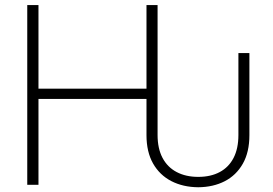

<svg xmlns="http://www.w3.org/2000/svg" viewBox="-20 -748 1105 777"><path d="M782.2 9.8Q720.7 9.3 673.3 -15.1Q626 -39.6 599.4 -86.4Q572.8 -133.3 572.8 -201.2V-347.7H135.7V0H90.3V-727.5H135.7V-389.2H572.8V-727.5H617.7V-201.7Q617.7 -147 637.7 -109.1Q657.7 -71.3 694.8 -51.8Q731.9 -32.2 782.2 -32.2Q833 -32.2 869.4 -51.8Q905.8 -71.3 925.3 -109.1Q944.8 -147 944.8 -201.7V-533.2H989.3V-201.2Q989.3 -132.3 962.6 -85.4Q936 -38.6 889.4 -14.6Q842.8 9.3 782.2 9.8Z"/></svg>

Font: Inter 24pt ExtraLight
Style: Regular
Weight: 250
Designer: Rasmus Andersson
Foundry: rsms
Version: Version 4.001;git-66647c0bb